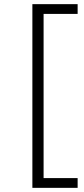

<svg xmlns="http://www.w3.org/2000/svg" viewBox="-20 -725 403 925"><path d="M136 180V-705H354V-658H190V133H354V180Z"/></svg>

Font: Nunito Sans 7pt Expanded ExtraLight
Style: Regular
Weight: 250
Width: 7
Designer: Vernon Adams
Foundry: Vernon Adams
Version: Version 3.101;gftools[0.9.27]